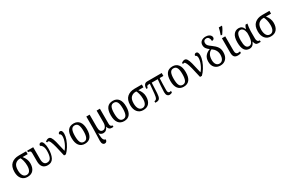

<svg xmlns="http://www.w3.org/2000/svg" viewBox="198 -2560 6831 4565"><g transform="rotate(-30 3613.0 -278.0)"><path d="M49 -248Q49 -397 128 -466.5Q207 -536 334 -536H534V-459H395Q481 -355 481 -240Q481 -122 426 -56Q371 10 263 10Q164 10 106.5 -59.5Q49 -129 49 -248ZM389 -228Q389 -301 372.5 -366Q356 -431 337 -459H318Q241 -459 190.5 -408.5Q140 -358 140 -242Q140 -150 173.5 -96Q207 -42 269 -42Q326 -42 357.5 -90Q389 -138 389 -228Z M640 -200V-426Q640 -467 621 -481Q602 -495 566 -495H564V-536H730V-208Q730 -131 757 -91.5Q784 -52 836 -52Q912 -52 942 -116.5Q972 -181 972 -299Q972 -377 946.5 -424.5Q921 -472 886 -482Q886 -511 901 -527.5Q916 -544 939 -544Q982 -544 1005 -479Q1028 -414 1028 -324Q1028 -175 980.5 -82.5Q933 10 821 10Q731 10 685.5 -44.5Q640 -99 640 -200Z M1106 -478Q1090 -478 1076 -468L1059 -498Q1108 -539 1152 -539Q1190 -539 1216 -499.5Q1242 -460 1266 -371Q1290 -282 1332 -89Q1388 -151 1426.5 -243.5Q1465 -336 1465 -409Q1465 -477 1417 -492Q1417 -515 1431.5 -530.5Q1446 -546 1468 -546Q1502 -546 1516.5 -518Q1531 -490 1531 -446Q1531 -378 1501 -293.5Q1471 -209 1422.5 -131Q1374 -53 1319 0H1268Q1231 -169 1206 -268Q1181 -367 1156 -422.5Q1131 -478 1106 -478Z M1629 -269Q1629 -546 1842 -546Q1942 -546 1997 -476Q2052 -406 2052 -269Q2052 10 1839 10Q1739 10 1684 -60.5Q1629 -131 1629 -269ZM1959 -269Q1959 -384 1931.5 -439Q1904 -494 1840 -494Q1776 -494 1749 -439Q1722 -384 1722 -269Q1722 -154 1749.5 -98Q1777 -42 1841 -42Q1904 -42 1931.5 -98Q1959 -154 1959 -269Z M2178 122Q2178 95 2182 5Q2187 -156 2188 -225V-536H2279V-193Q2279 -125 2299.5 -89Q2320 -53 2366 -53Q2414 -53 2442.5 -97.5Q2471 -142 2471 -215V-536H2561V-124Q2561 -82 2577 -62Q2593 -42 2620 -42H2624V0H2575Q2537 0 2511.5 -23Q2486 -46 2479 -88H2475Q2453 -42 2422.5 -16Q2392 10 2348 10Q2311 10 2282.5 -6.5Q2254 -23 2237 -54Q2237 21 2243 65Q2249 109 2266 134Q2283 159 2317 165Q2317 198 2300 219Q2283 240 2252 240Q2219 240 2198.5 212.5Q2178 185 2178 122Z M2706 -269Q2706 -546 2919 -546Q3019 -546 3074 -476Q3129 -406 3129 -269Q3129 10 2916 10Q2816 10 2761 -60.5Q2706 -131 2706 -269ZM3036 -269Q3036 -384 3008.5 -439Q2981 -494 2917 -494Q2853 -494 2826 -439Q2799 -384 2799 -269Q2799 -154 2826.5 -98Q2854 -42 2918 -42Q2981 -42 3008.5 -98Q3036 -154 3036 -269Z M3227 -248Q3227 -397 3306 -466.5Q3385 -536 3512 -536H3712V-459H3573Q3659 -355 3659 -240Q3659 -122 3604 -56Q3549 10 3441 10Q3342 10 3284.5 -59.5Q3227 -129 3227 -248ZM3567 -228Q3567 -301 3550.5 -366Q3534 -431 3515 -459H3496Q3419 -459 3368.5 -408.5Q3318 -358 3318 -242Q3318 -150 3351.5 -96Q3385 -42 3447 -42Q3504 -42 3535.5 -90Q3567 -138 3567 -228Z M4079 -113Q4079 -176 4087.5 -283.5Q4096 -391 4103 -456H3938L3925 -174Q3921 -83 3895 -41.5Q3869 0 3808 0H3773V-42Q3813 -42 3833.5 -75.5Q3854 -109 3862 -195L3886 -456H3846Q3798 -456 3791 -392H3752Q3752 -455 3778 -495.5Q3804 -536 3860 -536H4258V-456H4156Q4153 -402 4149.5 -300.5Q4146 -199 4146 -130Q4146 -50 4197 -50Q4215 -50 4237 -60V-15Q4225 -5 4206.5 1.5Q4188 8 4168 8Q4126 8 4102.5 -21.5Q4079 -51 4079 -113Z M4342 -269Q4342 -546 4555 -546Q4655 -546 4710 -476Q4765 -406 4765 -269Q4765 10 4552 10Q4452 10 4397 -60.5Q4342 -131 4342 -269ZM4672 -269Q4672 -384 4644.5 -439Q4617 -494 4553 -494Q4489 -494 4462 -439Q4435 -384 4435 -269Q4435 -154 4462.5 -98Q4490 -42 4554 -42Q4617 -42 4644.5 -98Q4672 -154 4672 -269Z M4839 -478Q4823 -478 4809 -468L4792 -498Q4841 -539 4885 -539Q4923 -539 4949 -499.5Q4975 -460 4999 -371Q5023 -282 5065 -89Q5121 -151 5159.5 -243.5Q5198 -336 5198 -409Q5198 -477 5150 -492Q5150 -515 5164.5 -530.5Q5179 -546 5201 -546Q5235 -546 5249.5 -518Q5264 -490 5264 -446Q5264 -378 5234 -293.5Q5204 -209 5155.5 -131Q5107 -53 5052 0H5001Q4964 -169 4939 -268Q4914 -367 4889 -422.5Q4864 -478 4839 -478Z M5351 -214Q5351 -311 5399.5 -370Q5448 -429 5532 -457Q5480 -494 5453 -533Q5426 -572 5426 -625Q5426 -691 5472 -728Q5518 -765 5592 -765Q5641 -765 5675 -749Q5709 -733 5726 -709Q5743 -685 5743 -660Q5743 -630 5724.5 -614Q5706 -598 5674 -598Q5674 -651 5651 -685.5Q5628 -720 5585 -720Q5545 -720 5524.5 -698.5Q5504 -677 5504 -639Q5504 -598 5527.5 -569Q5551 -540 5616 -495Q5696 -438 5736 -379.5Q5776 -321 5776 -237Q5776 -119 5717.5 -54.5Q5659 10 5560 10Q5466 10 5408.5 -49.5Q5351 -109 5351 -214ZM5685 -220Q5685 -348 5566 -432Q5513 -414 5478 -357Q5443 -300 5443 -206Q5443 -131 5474.5 -86.5Q5506 -42 5561 -42Q5620 -42 5652.5 -88.5Q5685 -135 5685 -220Z M5911 -145V-536H6002V-141Q6002 -91 6019.5 -67Q6037 -43 6069 -43Q6094 -43 6127 -50V-7Q6115 0 6090 5Q6065 10 6039 10Q5972 10 5941.5 -25.5Q5911 -61 5911 -145ZM5924 -621Q5960 -718 5975 -796H6060V-784Q6049 -750 6019 -698Q5989 -646 5960 -606H5924Z M6179 -267Q6179 -407 6231 -476.5Q6283 -546 6373 -546Q6472 -546 6510 -441H6515Q6531 -497 6559 -536H6611Q6603 -504 6595.5 -444Q6588 -384 6588 -339V-138Q6588 -91 6606.5 -66.5Q6625 -42 6660 -42H6667V0H6599Q6519 0 6505 -101H6501Q6457 10 6360 10Q6270 10 6224.5 -57.5Q6179 -125 6179 -267ZM6498 -309V-348Q6487 -419 6457 -454Q6427 -489 6386 -489Q6328 -489 6300 -433Q6272 -377 6272 -266Q6272 -154 6296.5 -102Q6321 -50 6379 -50Q6442 -50 6470 -120.5Q6498 -191 6498 -309Z M6730 -248Q6730 -397 6809 -466.5Q6888 -536 7015 -536H7215V-459H7076Q7162 -355 7162 -240Q7162 -122 7107 -56Q7052 10 6944 10Q6845 10 6787.5 -59.5Q6730 -129 6730 -248ZM7070 -228Q7070 -301 7053.5 -366Q7037 -431 7018 -459H6999Q6922 -459 6871.5 -408.5Q6821 -358 6821 -242Q6821 -150 6854.5 -96Q6888 -42 6950 -42Q7007 -42 7038.5 -90Q7070 -138 7070 -228Z"/></g></svg>

Font: Noto Serif Narrow
Style: Regular
Weight: 400
Width: 4
Designer: Monotype Design Team
Foundry: Monotype Imaging Inc.
Version: Version 1.001